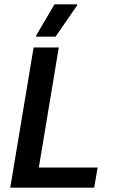

<svg xmlns="http://www.w3.org/2000/svg" viewBox="-20 -870 523 890"><path d="M27.5 0 135.8 -650H252.5L160 -93.3H432.5L416.7 0ZM147.5 -700V-705L232.5 -850H337.5V-845L237.5 -700Z"/></svg>

Font: Familjen Grotesk Medium
Style: Italic
Weight: 500
Italic angle: -9.46201°
Designer: Anders Wikstroem, Jonas Baeckman, Matilda Gysing, Kristian Moeller
Foundry: Familjen STHLM AB
Version: Version 2.002; ttfautohint (v1.8.4.7-5d5b)